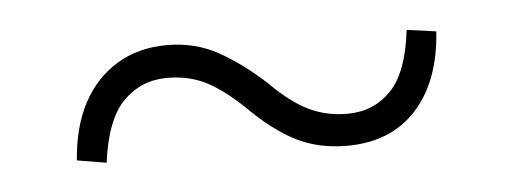

<svg xmlns="http://www.w3.org/2000/svg" viewBox="-27 -488 625 235"><g transform="rotate(-5 285.5 -371.0)"><path d="M303 -384Q327 -360 348.5 -349.5Q370 -339 396 -339Q428 -339 449.5 -361Q471 -383 477 -435L513 -430Q509 -369 477.5 -334.5Q446 -300 392 -300Q357 -300 329.5 -314Q302 -328 273 -357Q248 -381 227 -391.5Q206 -402 180 -402Q148 -402 126 -380Q104 -358 97 -305L61 -311Q64 -352 79.5 -381Q95 -410 121.5 -426Q148 -442 183 -442Q218 -442 246.5 -426Q275 -410 303 -384Z"/></g></svg>

Font: Source Han Serif JP VF
Style: Regular
Weight: 250
Designer: Ryoko NISHIZUKA 西塚涼子 (kana & ideographs); Frank Grießhammer (Latin, Greek & Cyrillic); Wenlong ZHANG 张文龙 (bopomofo); San
Foundry: Adobe
Version: Version 2.001;hotconv 1.1.0;makeotfexe 2.6.0